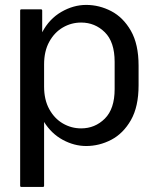

<svg xmlns="http://www.w3.org/2000/svg" viewBox="-20 -562 608 762"><path d="M60 175V-520Q60 -525 65 -525H142.5Q147.5 -525 147.5 -520V-434Q175.5 -487 223.5 -514.8Q271.5 -542.5 322 -542.5Q374 -542.5 421.5 -517.8Q469 -493 499.5 -439.8Q530 -386.5 530 -301.5V-223.5Q530 -138.5 499.5 -85.2Q469 -32 421.5 -7.2Q374 17.5 322 17.5Q274.5 17.5 229.2 -7Q184 -31.5 155 -78V175Q155 180 150 180H65Q60 180 60 175ZM155 -218.5Q155 -166 175.5 -128.8Q196 -91.5 229.5 -72Q263 -52.5 302 -52.5Q357 -52.5 396 -91.2Q435 -130 435 -208.5V-316.5Q435 -395.5 396 -434Q357 -472.5 302 -472.5Q263 -472.5 229.5 -453Q196 -433.5 175.5 -396.2Q155 -359 155 -306.5Z"/></svg>

Font: MFEK Sans
Style: Regular
Weight: 400
Designer: Owen Earl
Foundry: indestructible type*
Version: Version 0.001; ttfautohint (v1.8.4.7-5d5b)